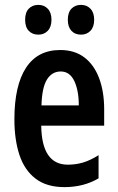

<svg xmlns="http://www.w3.org/2000/svg" viewBox="-20 -757 482 787"><path d="M227 -552Q286 -552 326 -521.5Q366 -491 386.5 -436Q407 -381 407 -309V-242H149Q151 -82 258 -82Q291 -82 321 -91Q351 -100 384 -121V-26Q323 10 244 10Q171 10 125.5 -25Q80 -60 59.5 -122.5Q39 -185 39 -268Q39 -406 86.5 -479Q134 -552 227 -552ZM229 -464Q193 -464 172.5 -431Q152 -398 150 -325H303Q303 -386 284.5 -425Q266 -464 229 -464ZM83 -676Q83 -706 98 -721.5Q113 -737 137 -737Q161 -737 176 -721Q191 -705 191 -676Q191 -647 176 -631Q161 -615 137 -615Q113 -615 98 -630.5Q83 -646 83 -676ZM258 -676Q258 -706 273 -721.5Q288 -737 312 -737Q336 -737 351 -721Q366 -705 366 -676Q366 -647 351 -631Q336 -615 312 -615Q287 -615 272.5 -631Q258 -647 258 -676Z"/></svg>

Font: Noto Sans Thai ExtCond SemBd
Style: Regular
Weight: 600
Width: 2
Designer: Monotype Design Team
Foundry: Monotype Imaging Inc.
Version: Version 2.002; ttfautohint (v1.8.4.7-5d5b)